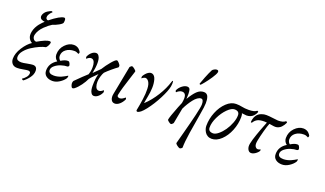

<svg xmlns="http://www.w3.org/2000/svg" viewBox="-83 -1239 3381 1998"><g transform="rotate(20 1607.5 -240.5)"><path d="M11.7 -73.2Q11.7 -132.8 53.7 -198Q95.7 -263.2 143.6 -293.9Q121.1 -304.2 106.2 -331.5Q91.3 -358.9 99.6 -402.3Q104.5 -428.7 117.2 -453.9Q129.9 -479 145.5 -498Q161.1 -517.1 171.9 -527.8Q182.6 -538.6 192.4 -546.9Q189.9 -546.9 185.5 -547.4Q181.2 -547.9 170.9 -550.8Q160.6 -553.7 153.1 -558.3Q145.5 -563 140.4 -572.8Q135.3 -582.5 137.7 -595.7Q141.6 -614.7 153.6 -630.4Q165.5 -646 181.2 -655.5Q196.8 -665 205.6 -669.2Q214.4 -673.3 221.7 -675.8Q228 -675.8 231.2 -672.4Q234.4 -668.9 233.4 -665Q222.7 -658.7 210.2 -640.6Q197.8 -622.6 195.3 -611.3Q191.9 -592.8 199.2 -582.5Q206.5 -572.3 219.7 -572.3Q326.7 -657.2 369.1 -657.2Q376.5 -657.2 380.1 -651.1Q383.8 -645 384 -635.5Q384.3 -626 383.5 -619.4Q382.8 -612.8 381.8 -606.4Q378.9 -592.8 344.2 -573.2Q309.6 -553.7 276.4 -543.9Q259.3 -533.7 240.2 -518.6Q221.2 -503.4 199.5 -482.4Q177.7 -461.4 161.4 -435.1Q145 -408.7 139.6 -382.8Q134.8 -357.9 147 -339.6Q159.2 -321.3 179.7 -321.3Q273.4 -375 308.6 -375Q317.4 -375 322 -371.3Q326.7 -367.7 325.2 -359.4Q321.8 -341.3 312.5 -325.4Q303.2 -309.6 294.9 -302.7Q267.1 -298.3 226.8 -280.3Q186.5 -262.2 146.7 -236.6Q106.9 -210.9 78.9 -176.3Q50.8 -141.6 50.8 -108.4Q50.8 -84 65.9 -75.2Q81.1 -66.4 106.4 -66.4Q127.4 -66.4 168 -75.2Q216.3 -84 230.5 -84Q278.3 -84 278.3 -33.2Q278.3 7.3 248.3 46.1Q218.3 85 189.5 103.5Q186.5 103.5 179.7 98.9Q172.9 94.2 172.9 89.8Q191.9 78.6 211.2 56.4Q230.5 34.2 230.5 8.8Q230.5 -1 222.9 -6.3Q215.3 -11.7 203.1 -11.7Q190.4 -11.7 147.5 -3.9Q113.3 2.9 85.9 2.9Q49.3 2.9 30.5 -18.8Q11.7 -40.5 11.7 -73.2Z M635.7 -352.5Q612.3 -364.7 601.6 -366.2Q595.7 -367.2 586.9 -367.2Q532.7 -367.2 496.3 -339.6Q460 -312 460 -267.6Q460 -251 468.8 -236.8Q477.5 -222.7 484.4 -220.7Q526.4 -247.1 556.6 -247.1Q566.4 -247.1 572.3 -244.1Q588.9 -223.6 588.9 -202.1Q588.9 -199.7 583.7 -195.3Q578.6 -190.9 575.2 -190.4Q542 -190.4 504.6 -178.2Q467.3 -166 439.7 -143.1Q412.1 -120.1 412.1 -93.8Q412.1 -52.7 471.7 -52.7Q492.7 -52.7 514.4 -57.9Q536.1 -63 553 -70.6Q569.8 -78.1 583.5 -85.7Q597.2 -93.3 605.5 -98.4Q613.8 -103.5 614.3 -103.5Q617.2 -99.1 616 -91.1Q614.7 -83 611.3 -75.2Q591.8 -44.4 553.5 -19.8Q515.1 4.9 476.6 4.9Q433.6 4.9 406.2 -16.4Q378.9 -37.6 378.9 -76.2Q378.9 -157.2 456.1 -204.1Q441.4 -213.4 431.6 -231Q421.9 -248.5 421.9 -268.6Q421.9 -333.5 465.6 -379.2Q509.3 -424.8 561.5 -424.8Q579.1 -424.8 594.5 -418.7Q609.9 -412.6 619.4 -403.6Q628.9 -394.5 634.5 -386.7Q640.1 -378.9 642.6 -373Q643.6 -369.1 641.1 -362.3Q638.7 -355.5 635.7 -352.5Z M841.8 -215.8 913.1 -286.1Q942.9 -334.5 981.9 -380.6Q1021 -426.8 1036.1 -426.8Q1045.9 -426.8 1062.5 -408.2Q1079.1 -389.6 1079.1 -378.9Q1079.1 -365.7 1074.2 -362.3Q1054.2 -349.1 1015.4 -316.7Q976.6 -284.2 952.1 -258.8Q941.4 -242.2 931.2 -208.7Q920.9 -175.3 920.9 -146.5Q920.9 -132.3 922.6 -119.6Q924.3 -106.9 929 -93.8Q933.6 -80.6 943.4 -72.5Q953.1 -64.5 966.8 -64.5Q979 -64.5 992.2 -72Q1005.4 -79.6 1013.7 -88.9Q1017.1 -85 1018.8 -77.4Q1020.5 -69.8 1019.5 -67.4Q1006.8 -36.6 983.4 -16.4Q960 3.9 935.5 3.9Q918 3.9 906.7 -11.7Q895.5 -27.3 891.6 -47.6Q887.7 -67.9 887.7 -91.8Q887.7 -176.8 904.3 -226.6Q900.9 -222.7 872.3 -194.8Q843.8 -167 827.1 -145.5Q810.1 -108.4 781.2 -68.6Q752.4 -28.8 720.7 -3.9Q710.9 3.9 699.2 3.9Q691.9 3.9 685.1 -10Q678.2 -23.9 677 -40.5Q675.8 -57.1 683.6 -70.3Q767.6 -154.3 808.6 -190.4Q810.1 -195.8 813.2 -207.3Q816.4 -218.8 817.4 -222.7Q818.4 -226.6 819.8 -235.6Q821.3 -244.6 821.8 -253.4Q822.3 -262.2 822.3 -274.4Q822.3 -288.6 820.6 -301.3Q818.8 -314 814.2 -327.1Q809.6 -340.3 799.8 -348.4Q790 -356.4 776.4 -356.4Q764.2 -356.4 751 -348.9Q737.8 -341.3 729.5 -332Q726.1 -335.9 724.4 -343.5Q722.7 -351.1 723.6 -353.5Q736.3 -384.3 759.8 -404.5Q783.2 -424.8 807.6 -424.8Q825.2 -424.8 836.4 -409.2Q847.7 -393.6 851.6 -373.3Q855.5 -353 855.5 -329.1Q855.5 -280.3 841.8 -215.8Z M1196.3 -65.4Q1211.9 -65.4 1228 -75.2Q1244.1 -85 1253.9 -94.7Q1255.9 -94.7 1258.8 -89.8Q1261.7 -85 1261.7 -81.1Q1261.7 -77.1 1260.7 -74.2Q1244.6 -40.5 1219 -18.3Q1193.4 3.9 1167 3.9Q1137.7 3.4 1125.5 -22.7Q1113.3 -48.8 1121.1 -86.9Q1127.9 -126.5 1182.6 -406.2Q1195.8 -422.9 1208 -422.9Q1213.9 -422.9 1234.9 -406.7Q1255.9 -390.6 1253.9 -380.9Q1242.7 -344.2 1223.6 -285.9Q1204.6 -227.5 1191.9 -184.3Q1179.2 -141.1 1169.9 -97.7Q1166 -79.6 1175.3 -72.5Q1184.6 -65.4 1196.3 -65.4Z M1339.8 -337.9Q1336.9 -337.9 1336.7 -348.4Q1336.4 -358.9 1338.9 -363.3Q1358.9 -396.5 1383.8 -413.3Q1408.7 -430.2 1431.6 -421.9Q1458 -412.1 1469.2 -371.8Q1480.5 -331.5 1478.8 -283.7Q1477.1 -235.8 1466.8 -183.6Q1462.9 -165 1458.5 -139.4Q1454.1 -113.8 1453.1 -108.4Q1453.1 -107.4 1454.1 -107.2Q1455.1 -106.9 1456.1 -107.4Q1519 -166 1570.6 -248.8Q1622.1 -331.5 1646.5 -412.1Q1651.9 -425.8 1656.2 -425.8Q1658.2 -425.8 1659.7 -417.5Q1661.1 -409.2 1660.6 -393.8Q1660.2 -378.4 1657.2 -363.3Q1647.5 -312.5 1602.8 -225.1Q1558.1 -137.7 1503.2 -66.9Q1448.2 3.9 1416 3.9Q1413.1 3.9 1408.9 -0.7Q1404.8 -5.4 1405.3 -9.8Q1412.6 -46.4 1417.5 -75Q1422.4 -103.5 1427.2 -138.7Q1432.1 -173.8 1433.8 -200.7Q1435.5 -227.5 1434.6 -255.1Q1433.6 -282.7 1428.5 -302Q1423.3 -321.3 1413.1 -335.7Q1402.8 -350.1 1387.7 -355.5Q1376 -359.4 1362.1 -352.8Q1348.1 -346.2 1339.8 -337.9Z M2045.9 -691.4Q2069.3 -691.4 2065.4 -668.9Q2061 -647 2031 -601.8Q2001 -556.6 1972.7 -522Q1944.3 -487.3 1939.5 -485.4H1936.5Q1933.1 -485.4 1930.2 -488Q1927.2 -490.7 1927.7 -494.1Q1930.2 -504.9 1955.1 -567.9Q1980 -630.9 1999 -667Q2003.9 -674.8 2019 -683.1Q2034.2 -691.4 2045.9 -691.4ZM1727.5 -325.2Q1724.1 -325.2 1720.9 -332Q1717.8 -338.9 1718.8 -344.7Q1733.4 -376.5 1762.5 -398.7Q1791.5 -420.9 1818.4 -420.9Q1833 -420.4 1841.3 -412.8Q1849.6 -405.3 1852.1 -384.3Q1854.5 -363.3 1854.5 -353Q1854.5 -342.8 1853 -310.5Q1852.5 -301.3 1852.5 -296.9Q1890.1 -360.8 1924.1 -393.8Q1958 -426.8 2000 -426.8Q2018.6 -426.8 2031 -417.7Q2043.5 -408.7 2048.8 -391.8Q2054.2 -375 2055.9 -359.6Q2057.6 -344.2 2057.6 -323.2Q2057.6 -289.1 2040 -189Q2022.5 -88.9 2005.1 22Q1987.8 132.8 1988.3 193.4Q1983.9 199.7 1975.8 204.8Q1967.8 210 1961.9 210Q1953.6 210 1931.6 194.1Q1909.7 178.2 1912.1 168Q1914.6 157.7 1946 40.8Q1977.5 -76.2 2000.5 -172.6Q2023.4 -269 2023.4 -298.8Q2023.4 -353.5 1995.1 -353.5Q1976.6 -353.5 1955.8 -338.9Q1935.1 -324.2 1915.5 -299.1Q1896 -273.9 1878.9 -246.1Q1861.8 -218.3 1846.7 -186.5Q1844.7 -174.3 1841.6 -159.2Q1838.4 -144 1836.9 -134.8Q1836.4 -130.4 1827.1 -83.3Q1817.9 -36.1 1814.5 -15.6Q1799.8 3.9 1789.1 3.9Q1781.2 3.9 1763.4 -9.3Q1745.6 -22.5 1747.1 -31.2Q1752.4 -63.5 1799.8 -184.6L1823.2 -241.2Q1834.5 -298.8 1825 -326.2Q1815.4 -353.5 1784.2 -353.5Q1768.6 -353.5 1752 -344Q1735.4 -334.5 1727.5 -325.2Z M2445.3 -354.5Q2453.1 -344.2 2453.1 -315.4Q2453.1 -238.3 2423.3 -164.3Q2393.6 -90.3 2343.5 -43.2Q2293.5 3.9 2239.3 3.9Q2214.4 3.9 2194.8 -7.3Q2175.3 -18.6 2164.3 -35.9Q2153.3 -53.2 2147.9 -71.3Q2142.6 -89.4 2142.6 -105.5Q2142.6 -182.6 2172.6 -256.6Q2202.6 -330.6 2252.7 -377.7Q2302.7 -424.8 2357.4 -424.8Q2392.6 -424.8 2423.8 -418Q2455.1 -411.1 2498 -411.1Q2562.5 -411.1 2587.9 -433.6Q2590.8 -433.6 2595.5 -431.2Q2600.1 -428.7 2600.6 -425.8Q2598.1 -415 2591.1 -402.8Q2584 -390.6 2572.3 -377.9Q2560.5 -365.2 2541 -356.9Q2521.5 -348.6 2498 -348.6Q2486.3 -348.6 2445.3 -354.5ZM2363.3 -366.2Q2328.6 -367.2 2284.7 -323.2Q2240.7 -279.3 2210.2 -215.6Q2179.7 -151.9 2180.7 -100.6Q2180.7 -56.2 2233.4 -54.7Q2258.8 -54.2 2291.5 -80.8Q2324.2 -107.4 2351.6 -146.7Q2378.9 -186 2397.2 -233.9Q2415.5 -281.7 2415 -320.3Q2415 -364.7 2363.3 -366.2Z M2695.3 -353.5Q2646.5 -353.5 2621.1 -340.3Q2595.7 -327.1 2578.1 -298.8Q2573.2 -293.9 2565.4 -297.9Q2564 -305.7 2568.4 -328.1Q2573.2 -352.1 2584.2 -369.9Q2595.2 -387.7 2608.4 -397.7Q2621.6 -407.7 2637.7 -413.8Q2653.8 -419.9 2666.5 -421.9Q2679.2 -423.8 2692.4 -423.8Q2720.2 -423.8 2766.8 -417.5Q2813.5 -411.1 2824.2 -411.1Q2881.8 -411.1 2906.2 -433.6Q2909.7 -433.6 2914.8 -430.9Q2919.9 -428.2 2919.9 -424.8Q2919.4 -421.9 2915.8 -413.3Q2912.1 -404.8 2903.8 -392.1Q2895.5 -379.4 2884.5 -367.9Q2873.5 -356.4 2856.2 -348.1Q2838.9 -339.8 2819.3 -339.8Q2811 -339.8 2801.5 -341.1Q2792 -342.3 2777.3 -344.7Q2762.7 -347.2 2752.9 -348.6Q2739.7 -317.4 2722.4 -253.7Q2705.1 -189.9 2696.3 -144.5Q2687 -98.6 2698.7 -78.6Q2710.4 -58.6 2728.5 -58.6Q2743.7 -58.6 2756.8 -67.4Q2760.7 -63.5 2758.8 -52.7Q2757.3 -47.4 2746.6 -34.9Q2735.8 -22.5 2715.8 -9.8Q2695.8 2.9 2676.8 2.9Q2651.9 2.9 2638.7 -23.2Q2625.5 -49.3 2632.8 -85.9Q2637.2 -108.4 2645.3 -136Q2653.3 -163.6 2665.3 -197.3Q2677.2 -231 2684.8 -251.5Q2692.4 -272 2707 -309.1Q2721.7 -346.2 2723.6 -351.6Q2704.1 -353.5 2695.3 -353.5Z M3177.7 -352.5Q3154.3 -364.7 3143.6 -366.2Q3137.7 -367.2 3128.9 -367.2Q3074.7 -367.2 3038.3 -339.6Q3002 -312 3002 -267.6Q3002 -251 3010.7 -236.8Q3019.5 -222.7 3026.4 -220.7Q3068.4 -247.1 3098.6 -247.1Q3108.4 -247.1 3114.3 -244.1Q3130.9 -223.6 3130.9 -202.1Q3130.9 -199.7 3125.7 -195.3Q3120.6 -190.9 3117.2 -190.4Q3084 -190.4 3046.6 -178.2Q3009.3 -166 2981.7 -143.1Q2954.1 -120.1 2954.1 -93.8Q2954.1 -52.7 3013.7 -52.7Q3034.7 -52.7 3056.4 -57.9Q3078.1 -63 3095 -70.6Q3111.8 -78.1 3125.5 -85.7Q3139.2 -93.3 3147.5 -98.4Q3155.8 -103.5 3156.2 -103.5Q3159.2 -99.1 3158 -91.1Q3156.7 -83 3153.3 -75.2Q3133.8 -44.4 3095.5 -19.8Q3057.1 4.9 3018.6 4.9Q2975.6 4.9 2948.2 -16.4Q2920.9 -37.6 2920.9 -76.2Q2920.9 -157.2 2998 -204.1Q2983.4 -213.4 2973.6 -231Q2963.9 -248.5 2963.9 -268.6Q2963.9 -333.5 3007.6 -379.2Q3051.3 -424.8 3103.5 -424.8Q3121.1 -424.8 3136.5 -418.7Q3151.9 -412.6 3161.4 -403.6Q3170.9 -394.5 3176.5 -386.7Q3182.1 -378.9 3184.6 -373Q3185.5 -369.1 3183.1 -362.3Q3180.7 -355.5 3177.7 -352.5Z"/></g></svg>

Font: Crimson
Style: Italic
Weight: 400
Italic angle: -11°
Version: Version 0.8